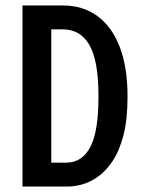

<svg xmlns="http://www.w3.org/2000/svg" viewBox="-20 -680 529 700"><path d="M121 0V-87H222Q250 -87 272.5 -101.5Q295 -116 310 -145.5Q325 -175 332 -220.5Q339 -266 339 -329Q339 -396 330.5 -442.5Q322 -489 305 -517.5Q288 -546 264 -559.5Q240 -573 209 -573H121V-660H210Q282 -660 335 -621.5Q388 -583 416.5 -509Q445 -435 445 -328Q445 -244 430 -186.5Q415 -129 390 -92Q365 -55 336 -35Q307 -15 279 -7.5Q251 0 229 0ZM62 0V-660H167V0Z"/></svg>

Font: Bricolage Grotesque Condensed Medium
Style: Regular
Weight: 500
Width: 3
Designer: Mathieu Triay
Foundry: Atelier Triay
Version: Version 1.000;gftools[0.9.30]